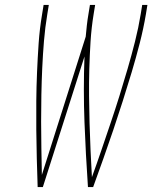

<svg xmlns="http://www.w3.org/2000/svg" viewBox="-20 -755 640 775"><path d="M132 0Q130 -58 128.5 -115.5Q127 -173 126.5 -231Q126 -289 126.5 -347Q127 -405 129.5 -463.5Q132 -522 136 -580.5Q140 -639 150 -698L156 -735H177L171 -698Q162 -644 157.5 -589.5Q153 -535 150.5 -480.5Q148 -426 147 -372Q146 -318 146 -264Q146 -210 147 -156.5Q148 -103 149 -49L326 -607Q328 -629 330.5 -652Q333 -675 337 -698L343 -735H364L358 -698Q349 -643 345.5 -587.5Q342 -532 340.5 -477Q339 -422 339.5 -367Q340 -312 341.5 -257.5Q343 -203 345.5 -148.5Q348 -94 351 -40Q371 -95 389.5 -149.5Q408 -204 426.5 -258.5Q445 -313 462 -367.5Q479 -422 495 -477Q511 -532 525 -587.5Q539 -643 548 -698L554 -735H575L569 -698Q559 -639 544 -580.5Q529 -522 511.5 -463.5Q494 -405 475.5 -347Q457 -289 437.5 -231Q418 -173 397.5 -115.5Q377 -58 356 0H335Q326 -131 321 -262Q316 -393 321 -527L153 0Z"/></svg>

Font: Iosevka SS04 Th Ex Obl
Style: Regular
Weight: 100
Width: 7
Italic angle: -9°
Monospace: yes
Designer: Belleve Invis
Foundry: Belleve Invis
Version: Version 19.0.0; ttfautohint (v1.8.4)